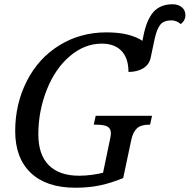

<svg xmlns="http://www.w3.org/2000/svg" viewBox="-20 -877 896 907"><path d="M698.2 -330.1 689 -288.1H685.1Q645 -288.1 626.5 -270.3Q607.9 -252.4 600.1 -215.8L562 -36.1Q510.3 -14.2 456.5 -2.2Q402.8 9.8 335.9 9.8Q199.2 9.8 125.5 -60.3Q51.8 -130.4 51.8 -257.8Q51.8 -386.2 106.7 -494.1Q161.6 -602.1 260.7 -663.1Q359.9 -724.1 481.9 -724.1Q542.5 -724.1 584.5 -713.1Q626.5 -702.1 652.8 -684.1L657.2 -706.1Q672.4 -783.7 704.8 -820.3Q737.3 -856.9 795.9 -856.9Q820.8 -856.9 838.4 -843.3Q856 -829.6 856 -803.2Q856 -793.5 850.6 -782.7Q845.2 -772 834 -763.2Q824.7 -771.5 813.5 -776.1Q802.2 -780.8 790 -780.8Q754.4 -780.8 737.8 -761Q721.2 -741.2 710.9 -694.8L691.9 -605Q685.1 -571.8 656.5 -554.4Q627.9 -537.1 586.9 -537.1Q586.9 -602.1 554 -636.5Q521 -670.9 460.9 -670.9Q379.9 -670.9 310.3 -612.1Q240.7 -553.2 200.9 -452.6Q161.1 -352.1 161.1 -242.2Q161.1 -146 210.7 -96.4Q260.3 -46.9 354 -46.9Q382.8 -46.9 413.6 -51Q444.3 -55.2 466.8 -61L500 -220.2Q501.5 -226.1 502.7 -234.9Q503.9 -243.7 503.9 -248Q503.9 -268.6 488.8 -278.3Q473.6 -288.1 432.1 -288.1H422.9L432.1 -330.1Z"/></svg>

Font: Droid Serif
Style: Italic
Weight: 400
Italic angle: -12°
Designer: Monotype Design team
Foundry: Monotype Imaging Inc.
Version: Version 1.03